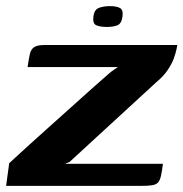

<svg xmlns="http://www.w3.org/2000/svg" viewBox="-31 -607 599 627"><path d="M181 -72H501Q498 -47 494.5 -32Q491 -17 484.5 -10.5Q478 -4 465.5 -2Q453 0 430 0H-11L-1 -74Q0 -75 18 -91.5Q36 -108 65 -134.5Q94 -161 129.5 -192.5Q165 -224 201.5 -257Q238 -290 270 -318.5Q302 -347 325 -367Q333 -374 341.5 -379.5Q350 -385 354 -388H59Q63 -415 66.5 -430.5Q70 -446 80.5 -453Q91 -460 114 -460H548Q548 -459 545.5 -446.5Q543 -434 536.5 -416Q530 -398 516 -377.5Q502 -357 480 -339L196 -78ZM318 -519Q296 -519 283.5 -524.5Q271 -530 274 -553Q277 -576 292.5 -581.5Q308 -587 328 -587Q349 -587 360.5 -581Q372 -575 369 -553Q366 -530 352.5 -524.5Q339 -519 318 -519Z"/></svg>

Font: Genos Thin SemiBold
Style: Italic
Weight: 600
Italic angle: -8°
Version: Version 1.010